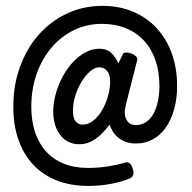

<svg xmlns="http://www.w3.org/2000/svg" viewBox="-20 -546 640 641"><path d="M24.4 -189.9Q24.4 -261.7 46.9 -323.2Q69.3 -384.8 109.1 -429.9Q148.9 -475.1 203.4 -500.7Q257.8 -526.4 322.3 -526.4Q378.9 -526.4 425 -506.6Q471.2 -486.8 503.7 -451.4Q536.1 -416 553.7 -366.9Q571.3 -317.9 571.3 -259.3Q571.3 -216.3 561.3 -180.9Q551.3 -145.5 533.4 -120.1Q515.6 -94.7 490.2 -80.8Q464.8 -66.9 434.1 -66.9Q401.9 -66.9 379.4 -83Q356.9 -99.1 345.7 -129.9Q334.5 -115.2 323.2 -103.3Q312 -91.3 299.8 -82.8Q287.6 -74.2 273.9 -69.3Q260.3 -64.5 243.7 -64.5Q225.6 -64.5 210 -71.8Q194.3 -79.1 182.6 -93.3Q170.9 -107.4 164.3 -127.7Q157.7 -147.9 157.7 -174.3Q157.7 -196.3 163.1 -220.2Q168.5 -244.1 178.2 -267.3Q188 -290.5 202.1 -311.5Q216.3 -332.5 233.4 -348.4Q250.5 -364.3 270.5 -373.8Q290.5 -383.3 312.5 -383.3Q335.9 -383.3 350.8 -369.9Q365.7 -356.4 375 -334.5L390.1 -365.2Q392.6 -370.6 401.4 -370.6Q410.2 -370.6 418.9 -367.2Q427.7 -363.8 433.8 -357.9Q439.9 -352.1 438 -344.7L400.4 -197.3Q392.1 -165.5 401.9 -147Q411.6 -128.4 433.6 -128.4Q452.1 -128.4 466.8 -137.9Q481.4 -147.5 491.5 -164.8Q501.5 -182.1 506.8 -206.1Q512.2 -230 512.2 -259.3Q512.2 -307.1 498.8 -345.5Q485.4 -383.8 460.4 -410.6Q435.5 -437.5 399.9 -451.9Q364.3 -466.3 319.8 -466.3Q269 -466.3 226.1 -445.1Q183.1 -423.8 151.6 -386.7Q120.1 -349.6 102.3 -299.1Q84.5 -248.5 84.5 -189.9Q84.5 -143.1 96.9 -105.2Q109.4 -67.4 133.3 -40.8Q157.2 -14.2 192.6 0.2Q228 14.6 273.4 14.6Q308.6 14.6 340.8 9.5Q373 4.4 397.9 -3.4Q415.5 -8.8 423.3 17.6Q427.2 30.8 424.6 38.3Q421.9 45.9 414.1 49.3Q388.2 60.5 351.6 67.6Q314.9 74.7 274.4 74.7Q215.8 74.7 169.4 56.4Q123 38.1 90.8 3.7Q58.6 -30.8 41.5 -79.6Q24.4 -128.4 24.4 -189.9ZM223.6 -175.3Q223.6 -151.4 232.7 -140.6Q241.7 -129.9 255.9 -129.9Q274.9 -129.9 291.5 -143.3Q308.1 -156.7 320.6 -177.7Q333 -198.7 340.3 -224.4Q347.7 -250 347.7 -273.9Q347.7 -296.9 337.6 -309.1Q327.6 -321.3 310.5 -321.3Q297.4 -321.3 282 -308.6Q266.6 -295.9 253.7 -275.4Q240.7 -254.9 232.2 -228.8Q223.6 -202.6 223.6 -175.3Z"/></svg>

Font: Courier Prime
Style: Regular
Weight: 400
Designer: Alan Dague-Greene
Foundry: Quote-Unquote Apps
Version: Version 1.203